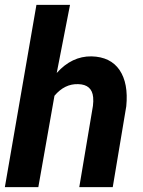

<svg xmlns="http://www.w3.org/2000/svg" viewBox="-22 -770 590 790"><path d="M211.4 -469.7Q273.4 -539.1 354.5 -538.1Q433.1 -536.1 470 -481.7Q506.8 -427.2 497.6 -333L441.9 0H304.2L360.4 -334.5Q362.8 -353.5 361.3 -369.6Q356.4 -422.4 299.8 -423.8Q244.1 -425.8 202.1 -376L135.7 0H-2L127.9 -750H266.1Z"/></svg>

Font: RobotoDraft
Style: Bold Italic
Weight: 700
Italic angle: -12°
Version: Version 2.001150; 2014